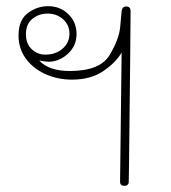

<svg xmlns="http://www.w3.org/2000/svg" viewBox="-20 -608 555 622"><path d="M403 -572Q403 -511 398 -76L397 -17Q397 -13 393.5 -9.5Q390 -6 383 -6Q369 -6 369 -19L374 -438Q356 -406 315 -378Q274 -350 213 -350Q167 -350 127 -368Q87 -386 63.5 -418.5Q40 -451 40 -493Q40 -543 70 -565.5Q100 -588 136 -588Q175 -588 201.5 -562Q228 -536 228 -498Q228 -459 199.5 -433.5Q171 -408 138 -408Q129 -408 107 -412Q138 -378 206 -378Q304 -378 335 -429.5Q366 -481 369.5 -522Q373 -563 374 -572Q376 -587 389 -587Q403 -587 403 -572ZM126 -431Q161 -431 183 -450.5Q205 -470 205 -499Q205 -527 184.5 -545.5Q164 -564 134 -564Q106 -564 85 -547Q64 -530 64 -497Q64 -466 83 -448.5Q102 -431 126 -431Z"/></svg>

Font: Mali ExtraLight
Style: Regular
Weight: 275
Version: Version 1.000; ttfautohint (v1.6)